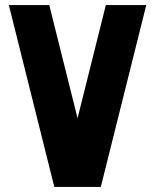

<svg xmlns="http://www.w3.org/2000/svg" viewBox="-20 -740 614 760"><path d="M287 -272 399 -720H559L379 0H195L15 -720H175Z"/></svg>

Font: Akshar
Style: Bold
Weight: 700
Designer: Tall Chai
Foundry: Tall Chai
Version: Version 1.000